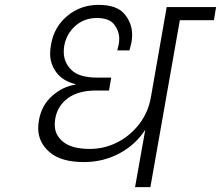

<svg xmlns="http://www.w3.org/2000/svg" viewBox="-20 -769 908 789"><path d="M859 -686H719L598 0H535L577 -236Q537 -174 470.5 -138.5Q404 -103 325 -103Q231 -103 184 -143.5Q137 -184 137 -242Q137 -258 140 -275Q151 -337 195 -375.5Q239 -414 290 -421L291 -423Q238 -436 212 -471Q186 -506 186 -548Q186 -566 190 -587Q202 -658 256.5 -703.5Q311 -749 385 -749Q460 -749 491.5 -711.5Q523 -674 523 -626Q523 -611 520 -593L512 -562H462L468 -587Q470 -599 470 -609Q470 -641 449.5 -668Q429 -695 378 -695Q326 -695 289.5 -662.5Q253 -630 244 -581Q242 -568 242 -556Q242 -512 274 -481Q306 -450 381 -450H437L428 -397H374Q302 -397 259 -365.5Q216 -334 207 -281Q205 -268 205 -256Q205 -213 241 -185Q277 -157 349 -157Q409 -157 462 -184Q515 -211 552 -259Q589 -307 600 -369L665 -740H868Z"/></svg>

Font: Fz Poppins Light
Style: Italic
Weight: 300
Italic angle: -10°
Designer: Ninad Kale (Devanagari), Jonny Pinhorn (Latin)
Foundry: Indian Type Foundry
Version: Vit hóa bi Vntype.Com & FontZin.Com